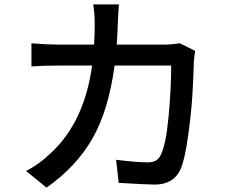

<svg xmlns="http://www.w3.org/2000/svg" viewBox="-20 -813 1040 868"><path d="M793 -617.2 862.3 -583Q858.4 -563.5 856.4 -532.2Q854.5 -460 849.6 -380.9Q844.7 -301.8 830.1 -196.3Q815.4 -90.8 795.9 -46.9Q763.7 21.5 679.7 21.5Q649.4 21.5 516.6 13.7L504.9 -90.8Q591.8 -79.1 650.4 -79.1Q692.4 -79.1 707 -113.3Q730.5 -160.2 742.2 -286.6Q753.9 -413.1 753.9 -516.6H498Q470.7 -313.5 397.5 -186Q324.2 -58.6 190.4 35.2L97.7 -40Q159.2 -71.3 212.9 -124Q361.3 -262.7 396.5 -516.6H244.1Q172.9 -516.6 122.1 -512.7V-617.2Q198.2 -611.3 244.1 -611.3H405.3Q408.2 -656.2 408.2 -706.1Q408.2 -752 401.4 -793H517.6Q514.6 -757.8 512.7 -709Q511.7 -672.9 507.8 -611.3H723.6Q753.9 -611.3 793 -617.2Z"/></svg>

Font: GenEi Gothic M SemiBold
Style: Regular
Weight: 500
Designer: o_tamon (Modified); [Source Han Sans]
Ryoko NISHIZUKA  (kana & ideographs); Paul D. Hunt (Latin, Greek & Cyrillic); Wenl
Version: Version 1.1a;Original Version 1.004